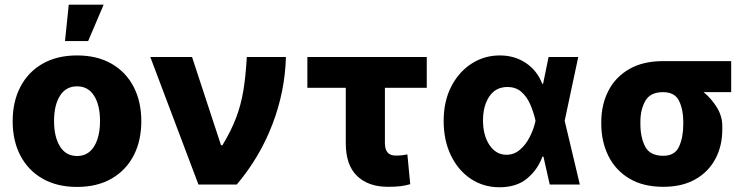

<svg xmlns="http://www.w3.org/2000/svg" viewBox="-20 -790 3214 822"><path d="M310.1 10.3Q224.1 10.3 162.4 -25.1Q100.6 -60.5 67.4 -123.8Q34.2 -187 34.2 -271Q34.2 -355 67.4 -418.5Q100.6 -481.9 162.4 -517.3Q224.1 -552.7 310.1 -552.7Q395.5 -552.7 457.3 -517.3Q519 -481.9 552 -418.5Q585 -355 585 -271Q585 -187 552 -123.8Q519 -60.5 457.3 -25.1Q395.5 10.3 310.1 10.3ZM310.1 -122.1Q357.4 -122.1 382.8 -163.1Q408.2 -204.1 408.2 -272Q408.2 -339.8 382.8 -380.1Q357.4 -420.4 310.1 -420.4Q262.2 -420.4 236.8 -380.1Q211.4 -339.8 211.4 -272Q211.4 -204.1 236.8 -163.1Q262.2 -122.1 310.1 -122.1ZM258.3 -614.3 274.4 -770H423.8L357.4 -614.3Z M829.6 0 623.5 -545.9H802.2L926.3 -168H932.1Q969.7 -230 990.7 -285.4Q1011.7 -340.8 1022 -402.6Q1032.2 -464.4 1036.6 -545.9H1204.1Q1200.2 -398.4 1146.2 -257.6Q1092.3 -116.7 993.7 0Z M1807.1 -545.9V-414.1H1627.9V-176.3Q1628.4 -124 1673.3 -124Q1690.9 -124 1700.7 -125.2Q1710.4 -126.5 1724.1 -128.9L1736.3 -1.5Q1714.4 4.9 1693.1 7.3Q1671.9 9.8 1641.1 9.8Q1556.6 9.8 1508.5 -36.9Q1460.4 -83.5 1460.4 -176.8V-414.1H1295.9V-545.9Z M2118.7 11.7Q2049.8 11.7 1995.6 -24.4Q1941.4 -60.5 1910.4 -124.8Q1879.4 -189 1879.4 -272.5Q1879.4 -356 1911.6 -418.9Q1943.8 -481.9 1998.5 -517.3Q2053.2 -552.7 2119.6 -552.7Q2183.1 -552.7 2231.4 -520.3Q2279.8 -487.8 2301.3 -431.6H2305.2L2328.6 -545.9H2455.6L2397.5 -272.9L2462.4 0H2333.5L2306.6 -119.6H2302.2Q2282.7 -64.5 2237.3 -26.4Q2191.9 11.7 2118.7 11.7ZM2272.5 -272.9V-274.4Q2264.2 -310.5 2250 -343.3Q2235.8 -376 2212.2 -396.7Q2188.5 -417.5 2152.3 -417.5Q2102.1 -417.5 2075 -377.2Q2047.9 -336.9 2047.9 -274.4Q2047.9 -210.4 2075.7 -168.9Q2103.5 -127.4 2148.4 -127.4Q2181.2 -127.4 2206.5 -149.4Q2231.9 -171.4 2248.5 -204.6Q2265.1 -237.8 2272.5 -271.5Z M2554.2 -258.8V-269.5Q2554.7 -343.3 2585 -401.9Q2615.2 -460.4 2674.1 -494.4Q2732.9 -528.3 2818.4 -528.3H3110.4V-395.5H2992.2Q3025.9 -368.2 3049.3 -329.8Q3072.8 -291.5 3072.3 -249V-238.3Q3072.8 -166.5 3043.2 -110.6Q3013.7 -54.7 2957.3 -22.5Q2900.9 9.8 2819.8 9.8Q2733.9 9.8 2674.8 -25.4Q2615.7 -60.5 2585.2 -121.3Q2554.7 -182.1 2554.2 -258.8ZM2721.7 -269.5V-258.8Q2721.7 -201.7 2742.2 -162.4Q2762.7 -123 2819.8 -123Q2869.1 -123 2887.2 -162.4Q2905.3 -201.7 2905.3 -258.8V-269.5Q2905.3 -320.8 2887.2 -358.2Q2869.1 -395.5 2818.4 -395.5Q2764.2 -395.5 2742.9 -358.2Q2721.7 -320.8 2721.7 -269.5Z"/></svg>

Font: Inter Extra Bold
Style: Regular
Weight: 800
Designer: Rasmus Andersson
Foundry: rsms
Version: Version 4.000;git-3c8e0fc